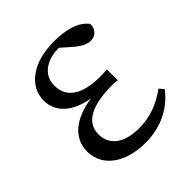

<svg xmlns="http://www.w3.org/2000/svg" viewBox="-153 -638 762 762"><g transform="rotate(-45 227.5 -257.0)"><path d="M424 -102C370 -64 322 -45 257 -45C175 -45 127 -82 127 -142C127 -193 164 -242 305 -242C311 -242 321 -241 333 -240V-301C322 -300 304 -299 295 -299C186 -299 140 -340 140 -403C140 -463 192 -496 257 -496H259L300 -460C328 -436 348 -426 370 -426C398 -426 416 -450 414 -475C384 -515 327 -528 263 -528C139 -528 68 -467 68 -390C68 -332 110 -280 207 -264C105 -249 47 -199 47 -126C47 -37 129 14 236 14C332 14 399 -29 440 -83Z"/></g></svg>

Font: Source Han Serif
Style: Regular
Weight: 400
Designer: Ryoko NISHIZUKA 西塚涼子 (kana & ideographs); Frank Grießhammer (Latin, Greek & Cyrillic); Wenlong ZHANG 张文龙 (bopomofo); San
Foundry: Adobe Systems Incorporated
Version: Version 1.001;PS 1.001;hotconv 16.6.54;makeotf.lib2.5.65590